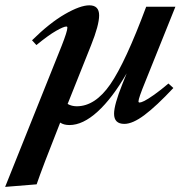

<svg xmlns="http://www.w3.org/2000/svg" viewBox="-82 -465 704 729"><path d="M181.6 9.8Q160.2 9.8 146.5 0.5Q77.6 174.3 57.1 234.9L-62.5 244.6L152.3 -291.5Q173.8 -346.2 173.8 -359.9Q173.8 -364.3 169.9 -364.3Q159.7 -364.3 130.6 -347.7Q101.6 -331.1 56.2 -293.9L39.6 -312Q106.4 -377.9 164.6 -411.4Q222.7 -444.8 257.3 -444.8Q294.4 -444.8 294.4 -406.7Q294.4 -369.6 263.7 -293L174.8 -70.3Q190.4 -61.5 209.5 -61.5Q279.3 -61.5 336.9 -145Q394.5 -228.5 473.1 -439.5H584L469.2 -153.8Q443.8 -91.8 443.8 -80.1Q443.8 -75.7 448.2 -75.7Q453.6 -75.7 466.1 -81.8Q478.5 -87.9 503.2 -105.2Q527.8 -122.6 557.6 -147.9L576.2 -130.9Q512.2 -62.5 467 -28.6Q421.9 5.4 390.1 5.4Q351.1 5.4 351.1 -33.2Q351.1 -66.9 382.3 -145L398.9 -186.5Q344.7 -92.3 288.8 -41.3Q232.9 9.8 181.6 9.8Z"/></svg>

Font: Elstob
Style: Bold Italic
Weight: 700
Italic angle: -20°
Designer: Peter S. Baker
Version: Version 1.015